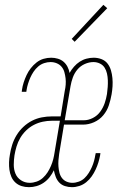

<svg xmlns="http://www.w3.org/2000/svg" viewBox="-20 -767 540 795"><path d="M100 8Q84 8 69.5 3.5Q55 -1 44 -11Q33 -21 27 -35Q21 -49 19 -64Q17 -79 17.5 -95Q18 -111 21 -127Q24 -147 30.5 -167.5Q37 -188 48.5 -207Q60 -226 76.5 -241.5Q93 -257 112.5 -267Q132 -277 153 -281Q174 -285 194 -285H231L248 -390Q251 -403 252 -416.5Q253 -430 251.5 -443Q250 -456 246.5 -468.5Q243 -481 235 -490.5Q227 -500 215 -505Q203 -510 189 -510Q176 -510 162.5 -505.5Q149 -501 138 -491.5Q127 -482 119 -470Q111 -458 105.5 -445.5Q100 -433 96 -420Q92 -407 90 -394Q90 -392 89.5 -390.5Q89 -389 89 -387H70Q70 -389 70.5 -391Q71 -393 71 -395Q73 -410 78 -425.5Q83 -441 90 -456Q97 -471 107.5 -484.5Q118 -498 131.5 -508.5Q145 -519 160.5 -523.5Q176 -528 192 -528Q206 -528 219.5 -524Q233 -520 243 -511.5Q253 -503 259.5 -490.5Q266 -478 268 -465Q276 -479 286.5 -491Q297 -503 310 -511.5Q323 -520 338 -524Q353 -528 368 -528Q385 -528 400.5 -522Q416 -516 425.5 -503.5Q435 -491 439.5 -475.5Q444 -460 445.5 -443.5Q447 -427 446 -410Q445 -393 442 -376Q438 -353 430.5 -330.5Q423 -308 407.5 -289.5Q392 -271 369.5 -261Q347 -251 324 -251H245L225 -130Q223 -117 222 -103.5Q221 -90 222 -77.5Q223 -65 226 -52.5Q229 -40 236.5 -30Q244 -20 255.5 -15Q267 -10 280 -10Q293 -10 306.5 -15Q320 -20 330 -29.5Q340 -39 347.5 -51Q355 -63 360.5 -75.5Q366 -88 369.5 -101Q373 -114 375 -127Q376 -128 376 -129.5Q376 -131 376 -133H396Q395 -131 395 -129Q395 -127 395 -126Q392 -110 387.5 -95Q383 -80 376 -65Q369 -50 359.5 -36.5Q350 -23 337 -12.5Q324 -2 308.5 3Q293 8 278 8Q263 8 249 3.5Q235 -1 225.5 -11Q216 -21 211 -34Q206 -47 203 -62Q196 -47 185.5 -33.5Q175 -20 161 -10.5Q147 -1 131.5 3.5Q116 8 100 8Q100 8 100 8Q100 8 100 8ZM327 -269Q346 -269 364.5 -278.5Q383 -288 395 -304.5Q407 -321 413.5 -340Q420 -359 423 -378Q425 -393 426 -407Q427 -421 426.5 -435Q426 -449 423 -462.5Q420 -476 413 -487Q406 -498 393.5 -504Q381 -510 367 -510Q349 -510 331 -502Q313 -494 300.5 -479Q288 -464 281.5 -446Q275 -428 272 -410L248 -269ZM103 -10Q117 -10 131.5 -15Q146 -20 157.5 -30.5Q169 -41 177 -53.5Q185 -66 191 -80Q197 -94 200.5 -108Q204 -122 206 -136L228 -267H194Q176 -267 157 -263Q138 -259 120.5 -250Q103 -241 88.5 -227Q74 -213 64 -196Q54 -179 48.5 -160.5Q43 -142 40 -124Q37 -104 37 -84.5Q37 -65 44 -48Q51 -31 67 -20.5Q83 -10 103 -10ZM289 -594 277 -606 408 -747 424 -733Z"/></svg>

Font: Iosevka SS04 Thin
Style: Italic
Weight: 100
Italic angle: -9°
Monospace: yes
Designer: Belleve Invis
Foundry: Belleve Invis
Version: Version 19.0.0; ttfautohint (v1.8.4)